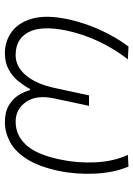

<svg xmlns="http://www.w3.org/2000/svg" viewBox="100 -637 546 786"><g transform="rotate(90 373.0 -244.0)"><path d="M197 9Q149 9 110.5 -18.8Q72 -46.5 56 -103.8Q40 -161 59 -250.5Q73 -315.5 102 -380Q131 -444.5 170.5 -497L223 -494.5Q180 -439.5 149.5 -374.8Q119 -310 105 -243Q84 -140 111.8 -87.5Q139.5 -35 205.5 -35Q254 -35 289.5 -78.5Q325 -122 340.5 -196.5Q349 -235.5 356.2 -269.2Q363.5 -303 370.5 -335.5H413.5Q406 -302.5 398.8 -267.8Q391.5 -233 383 -193Q367.5 -120.5 397.2 -77.8Q427 -35 478.5 -35Q534 -35 573.5 -78Q613 -121 633 -217.5Q648 -287 644.5 -361.5Q641 -436 614 -494.5L662 -497Q687 -438 690.8 -360.2Q694.5 -282.5 679.5 -210.5Q661.5 -128 630.5 -80Q599.5 -32 560.2 -11.5Q521 9 480 9Q438.5 9 411.2 -7.2Q384 -23.5 369.2 -47.5Q354.5 -71.5 349.5 -93.5H344Q332.5 -71.5 313.5 -47.5Q294.5 -23.5 265.8 -7.2Q237 9 197 9Z"/></g></svg>

Font: Commissioner ExtraLight
Style: Italic
Weight: 200
Italic angle: -12°
Designer: Kostas Bartsokas
Foundry: Kostas Bartsokas
Version: Version 1.000; ttfautohint (v1.8.3)